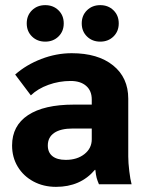

<svg xmlns="http://www.w3.org/2000/svg" viewBox="-20 -717 574 747"><path d="M27 -151Q27 -228 89 -269Q151 -310 267 -310H337V-330Q337 -364 315 -383Q293 -402 255 -402Q210 -402 168.5 -387Q127 -372 100 -346L39 -427Q82 -465 140.5 -487.5Q199 -510 259 -510Q361 -510 420 -462.5Q479 -415 479 -333V-108Q479 -84 483 -51Q487 -18 492 0H365Q359 -14 356 -25Q353 -36 351 -56H349Q293 10 198 10Q149 10 110 -11Q71 -32 49 -68.5Q27 -105 27 -151ZM337 -175V-217H263Q216 -217 191 -200Q166 -183 166 -151Q166 -124 184 -109.5Q202 -95 236 -95Q280 -95 308.5 -117.5Q337 -140 337 -175ZM84 -626Q84 -657 104.5 -677Q125 -697 156 -697Q187 -697 207.5 -677Q228 -657 228 -626Q228 -595 207.5 -575Q187 -555 156 -555Q125 -555 104.5 -575Q84 -595 84 -626ZM298 -626Q298 -657 318.5 -677Q339 -697 370 -697Q401 -697 421.5 -677Q442 -657 442 -626Q442 -595 421.5 -575Q401 -555 370 -555Q339 -555 318.5 -575Q298 -595 298 -626Z"/></svg>

Font: Sarabun ExtraBold
Style: Regular
Weight: 800
Version: Version 1.000; ttfautohint (v1.6)